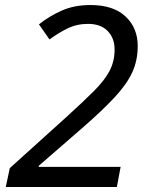

<svg xmlns="http://www.w3.org/2000/svg" viewBox="-20 -744 591 764"><path d="M3 0 19 -75 246 -280Q312 -340 354 -382Q396 -424 416 -462Q436 -500 436 -547Q436 -592 408.5 -620.5Q381 -649 330 -649Q286 -649 249 -631Q212 -613 177 -587L135 -647Q176 -680 226 -702Q276 -724 340 -724Q431 -724 479.5 -678.5Q528 -633 528 -561Q528 -503 506 -455.5Q484 -408 434.5 -355Q385 -302 302 -230L134 -84V-80H460L445 0Z"/></svg>

Font: Manna Sans
Style: Italic
Weight: 400
Italic angle: -12°
Designer: Monotype Design Team
Foundry: Monotype Imaging Inc.
Version: Version 2.001.1; ttfautohint (v1.8.2)